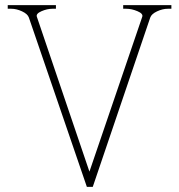

<svg xmlns="http://www.w3.org/2000/svg" viewBox="-20 -720 695 745"><path d="M92 -652Q87 -666 65.5 -676Q44 -686 24 -686H10V-700H197V-686H183Q163 -686 141 -676.5Q119 -667 123 -655L327 -54L532 -655Q536 -667 513.5 -676.5Q491 -686 470 -686H458V-700H645V-686H631Q611 -686 589.5 -676Q568 -666 563 -652L340 5H317Z"/></svg>

Font: Taviraj Thin
Style: Regular
Weight: 100
Designer: Katatrad Team
Foundry: CadsonDemak
Version: Version 1.030